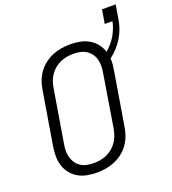

<svg xmlns="http://www.w3.org/2000/svg" viewBox="-155 -986 995 1111"><g transform="rotate(-20 342.5 -431.0)"><path d="M253 8Q222 8 192.5 2.5Q163 -3 138 -17Q113 -31 95 -53.5Q77 -76 68 -103.5Q59 -131 59 -161.5Q59 -192 64 -223L118 -548Q122 -575 131.5 -601.5Q141 -628 158 -652Q175 -676 198.5 -694Q222 -712 248.5 -723Q275 -734 302.5 -738.5Q330 -743 357 -743Q388 -743 417.5 -737.5Q447 -732 472 -717.5Q497 -703 515 -680.5Q533 -658 542 -630Q559 -645 574.5 -662.5Q590 -680 601.5 -700Q613 -720 621.5 -741Q630 -762 634 -783V-785H587L601 -870H685L671 -785Q667 -757 657 -729Q647 -701 631.5 -675Q616 -649 595 -626.5Q574 -604 550 -585Q552 -567 550 -549Q548 -531 545 -512L491 -187Q487 -160 477.5 -133.5Q468 -107 451 -83Q434 -59 410.5 -41Q387 -23 360.5 -12Q334 -1 306.5 3.5Q279 8 253 8ZM253 -50Q273 -50 293.5 -53.5Q314 -57 333 -65.5Q352 -74 369 -88Q386 -102 398 -119.5Q410 -137 417 -156.5Q424 -176 428 -196L481 -522Q485 -543 485 -564Q485 -585 480 -604.5Q475 -624 463 -640Q451 -656 434.5 -666.5Q418 -677 397.5 -681Q377 -685 356 -685Q336 -685 315.5 -681.5Q295 -678 276 -669.5Q257 -661 240 -647Q223 -633 211 -615.5Q199 -598 192 -578.5Q185 -559 182 -539L128 -213Q124 -192 124 -171Q124 -150 129.5 -130.5Q135 -111 146.5 -95Q158 -79 174.5 -68.5Q191 -58 211.5 -54Q232 -50 253 -50Z"/></g></svg>

Font: Iosevka SS04 Light Extended
Style: Italic
Weight: 300
Width: 7
Italic angle: -9°
Monospace: yes
Designer: Belleve Invis
Foundry: Belleve Invis
Version: Version 19.0.0; ttfautohint (v1.8.4)